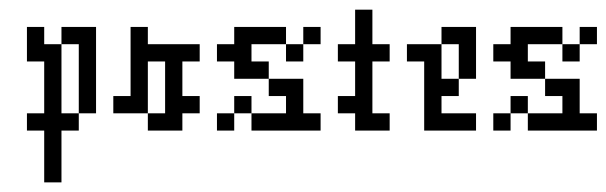

<svg xmlns="http://www.w3.org/2000/svg" viewBox="-20 -270 1254 397"><path d="M71.4 -142.9V-35.7H35.7V0H71.4V107.1H107.1V0H142.9V-35.7H107.1V-178.6H71.4V-214.3H35.7V-142.9ZM107.1 -214.3V-178.6H142.9V-35.7H178.6V-214.3Z M250 -71.4H214.3V-35.7H285.7V-142.9H321.4V-35.7H285.7V0H357.1V-35.7H392.9V-71.4H357.1V-142.9H392.9V-178.6H285.7V-214.3H250Z M571.4 -71.4V-35.7H500V0H642.9V-35.7H607.1V-107.1H535.7V-71.4ZM500 -35.7V-71.4H464.3V-35.7ZM464.3 -142.9V-107.1H535.7V-142.9H500V-178.6H571.4V-214.3H464.3V-178.6H428.6V-142.9ZM571.4 -178.6V-142.9H607.1V-178.6ZM607.1 -214.3V-178.6H642.9V-214.3ZM428.6 -35.7V0H464.3V-35.7Z M714.3 -178.6H678.6V-142.9H714.3V-71.4H678.6V-35.7H714.3V0H785.7V-35.7H750V-142.9H785.7V-178.6H750V-250H714.3Z M857.1 -142.9V0H964.3V-35.7H892.9V-71.4H928.6V-107.1H892.9V-178.6H821.4V-142.9ZM892.9 -214.3V-178.6H928.6V-107.1H964.3V-214.3Z M1142.9 -71.4V-35.7H1071.4V0H1214.3V-35.7H1178.6V-107.1H1107.1V-71.4ZM1071.4 -35.7V-71.4H1035.7V-35.7ZM1035.7 -142.9V-107.1H1107.1V-142.9H1071.4V-178.6H1142.9V-214.3H1035.7V-178.6H1000V-142.9ZM1142.9 -178.6V-142.9H1178.6V-178.6ZM1178.6 -214.3V-178.6H1214.3V-214.3ZM1000 -35.7V0H1035.7V-35.7Z"/></svg>

Font: Gossip Low Pixel
Style: Regular
Weight: 500
Width: 3
Designer: Deborah Khodanovich
Version: Version 1.001;Glyphs 3.3.1 (3343)